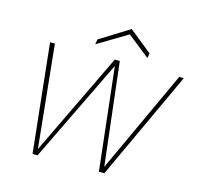

<svg xmlns="http://www.w3.org/2000/svg" viewBox="-99 -778 911 883"><g transform="rotate(15 356.0 -336.5)"><path d="M130 0 75 -517H98L148 -28L383 -517H407L464 -28L690 -517H712L472 0H446L391 -489L154 0ZM278 -562 282 -586 422 -673 530 -586 526 -563 420 -647Z"/></g></svg>

Font: DM Sans 11pt Thin
Style: Italic
Weight: 250
Italic angle: -10°
Version: Version 4.004;gftools[0.9.30]